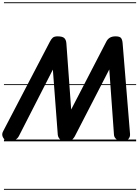

<svg xmlns="http://www.w3.org/2000/svg" viewBox="-40 -1250 1224 1698"><path d="M44 0Q23 0 5.5 -13Q-12 -26 -18.2 -46.8Q-24.5 -67.5 -11 -91.5L401.5 -882Q413 -904.5 426.5 -916.5Q440 -928.5 469 -928.5Q513 -928.5 529 -912.8Q545 -897 547 -866.5L589.5 -281.5L899.5 -880.5Q911 -904 930.8 -916.2Q950.5 -928.5 982.5 -928.5Q1020 -928.5 1031.2 -912.8Q1042.5 -897 1044.5 -866.5L1110 -66Q1112.5 -38 1094 -19Q1075.5 0 1044.5 0Q1011.5 0 990.2 -17.8Q969 -35.5 968 -58L926.5 -636L621.5 -44.5Q615 -32 599.8 -16Q584.5 0 542 0Q510 0 492 -16.8Q474 -33.5 471 -58L427.5 -634.5L127 -46.5Q114.5 -22 89.2 -11Q64 0 44 0ZM44 0Q23 0 5.5 -13Q-12 -26 -18.2 -46.8Q-24.5 -67.5 -11 -91.5L401.5 -882Q413 -904.5 426.5 -916.5Q440 -928.5 469 -928.5Q513 -928.5 529 -912.8Q545 -897 547 -866.5L589.5 -281.5L899.5 -880.5Q911 -904 930.8 -916.2Q950.5 -928.5 982.5 -928.5Q1020 -928.5 1031.2 -912.8Q1042.5 -897 1044.5 -866.5L1110 -66Q1112.5 -38 1094 -19Q1075.5 0 1044.5 0Q1011.5 0 990.2 -17.8Q969 -35.5 968 -58L926.5 -636L621.5 -44.5Q615 -32 599.8 -16Q584.5 0 542 0Q510 0 492 -16.8Q474 -33.5 471 -58L427.5 -634.5L127 -46.5Q114.5 -22 89.2 -11Q64 0 44 0ZM-5 420.5H1164V428.5H-5ZM-5 -16H1164V0H-5ZM-5 -505.5H1164V-497.5H-5ZM-5 -1230H1164V-1222H-5Z"/></svg>

Font: Edu VIC WA NT Pre Guide
Style: Regular
Weight: 400
Designer: Tina and Corey Anderson, Eben Sorkin, Mirko Velimirovic
Foundry: Google for Education
Version: Version 1.000